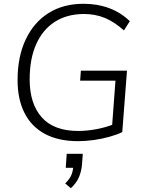

<svg xmlns="http://www.w3.org/2000/svg" viewBox="-20 -739 767 1016"><path d="M393 8Q289 8 217.5 -30.5Q146 -69 109.5 -141.5Q73 -214 73 -315Q73 -439 116 -530Q159 -621 237 -670Q315 -719 422 -719Q496 -719 557.5 -696Q619 -673 667 -627L636 -578Q584 -624 534 -644.5Q484 -665 422 -665Q332 -664 268.5 -622.5Q205 -581 171 -504Q137 -427 137 -319Q137 -190 201 -118Q265 -46 394 -46Q443 -46 495.5 -56.5Q548 -67 590 -85L571 -44L591 -312H404L408 -365H652L627 -40Q598 -26 558.5 -15Q519 -4 476 2Q433 8 393 8ZM418 75 414 131Q411 167 398 198Q385 229 355 257L325 232Q350 207 358.5 185Q367 163 368 139L388 149H328L333 75Z"/></svg>

Font: Muli Light
Style: Italic
Weight: 300
Italic angle: -4.541°
Designer: Vernon Adams
Foundry: Vernon Adams
Version: Version 2.100; ttfautohint (v1.8.1.43-b0c9)